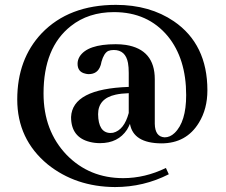

<svg xmlns="http://www.w3.org/2000/svg" viewBox="-20 -590 915 777"><path d="M663.1 115.2 651.4 89.8Q566.4 130.9 478.5 130.9Q341.8 130.9 250 37.1Q156.2 -60.5 156.2 -211.9Q156.2 -397.5 266.6 -484.4Q337.9 -541 441.4 -541Q578.1 -541 659.2 -443.4Q733.4 -352.5 733.4 -205.1Q733.4 -96.7 686.5 -51.8Q668 -34.2 646.5 -34.2Q607.4 -36.1 606.4 -88.9V-269.5Q606.4 -389.6 489.3 -408.2Q469.7 -411.1 448.2 -411.1Q333 -411.1 301.8 -360.4Q293.9 -346.7 293.9 -332Q293.9 -298.8 325.2 -292Q332 -290 338.9 -290Q375 -290 386.7 -324.2Q388.7 -329.1 390.6 -339.8Q400.4 -375 418 -383.8Q427.7 -387.7 440.4 -387.7Q488.3 -387.7 498 -335Q501 -318.4 501 -294.9V-238.3Q272.5 -230.5 267.6 -116.2Q267.6 -34.2 343.8 -15.6Q363.3 -10.7 384.8 -10.7Q458 -10.7 494.1 -65.4Q501 -77.1 505.9 -88.9Q519.5 -10.7 632.8 -9.8Q734.4 -9.8 785.2 -93.8Q819.3 -149.4 819.3 -224.6Q819.3 -411.1 683.6 -503.9Q585.9 -570.3 449.2 -570.3Q258.8 -570.3 148.4 -455.1Q49.8 -350.6 49.8 -187.5Q49.8 -26.4 172.9 75.2Q286.1 166 445.3 167Q561.5 167 663.1 115.2ZM425.8 -51.8Q377.9 -53.7 377 -127.9Q377 -191.4 448.2 -207Q470.7 -211.9 501 -212.9V-132.8Q482.4 -63.5 437.5 -52.7Q431.6 -51.8 425.8 -51.8Z"/></svg>

Font: Abhaya Libre
Style: Bold
Weight: 700
Designer: Pushpananda Ekanayake, Sol Matas, Pathum Egodawatta
Foundry: Mooniak
Version: Version 1.050 ; ttfautohint (v1.6)